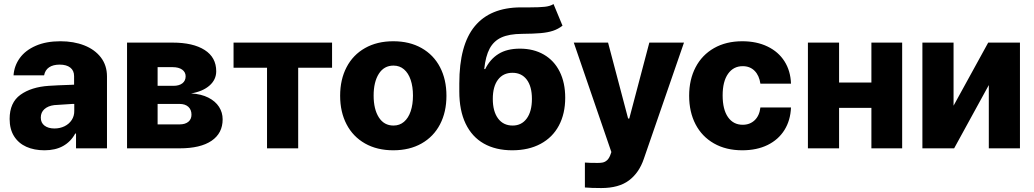

<svg xmlns="http://www.w3.org/2000/svg" viewBox="-20 -744 5188 963"><path d="M224.6 -313.5Q268.6 -316.4 332 -318.4Q339.8 -319.3 351.6 -319.3V-362.3Q351.6 -390.1 332.5 -405Q313.5 -419.9 279.3 -419.9Q246.1 -419.9 226.1 -406.2Q206.1 -392.6 201.2 -366.2H47.9Q51.3 -414.1 79.3 -452.9Q107.4 -491.7 159.4 -514.4Q211.4 -537.1 283.2 -537.1Q349.6 -537.1 402.6 -516.4Q455.6 -495.6 486.1 -455.8Q516.6 -416 516.6 -360.4V0H361.3V-74.2H357.4Q335 -33.2 296.4 -11.7Q257.8 9.8 203.1 9.8Q151.4 9.8 112.1 -7.8Q72.8 -25.4 50.5 -60.8Q28.3 -96.2 28.3 -147.5Q28.3 -229.5 82.5 -268.6Q136.7 -307.6 224.6 -313.5ZM252.9 -99.6Q280.8 -99.6 303.7 -110.8Q326.7 -122.1 339.8 -142.3Q353 -162.6 352.5 -188.5V-222.7H342.8L252 -216.8Q220.7 -212.9 202.6 -196.5Q184.6 -180.2 184.6 -154.3Q184.6 -127.9 203.4 -113.8Q222.2 -99.6 252.9 -99.6Z M617.2 -530.3H845.7Q948.7 -530.3 1006.6 -493.2Q1064.5 -456.1 1064.5 -386.7Q1064.5 -344.7 1031.2 -315.2Q998 -285.6 938.5 -275.4Q989.3 -272.5 1024.9 -254.4Q1060.5 -236.3 1078.6 -208Q1096.7 -179.7 1096.7 -145.5Q1096.7 -75.7 1041 -37.8Q985.4 0 880.9 0H617.2ZM940.4 -168.9Q940.4 -193.8 924.6 -208.3Q908.7 -222.7 880.9 -222.7H770.5V-120.1H880.9Q908.7 -120.1 924.6 -133.1Q940.4 -146 940.4 -168.9ZM911.1 -361.3Q911.1 -382.3 893.6 -394.8Q876 -407.2 845.7 -407.2H770.5V-313.5H849.6Q878.4 -313.5 894.8 -326.2Q911.1 -338.9 911.1 -361.3Z M1151.4 -530.3H1645.5V-404.3H1475.6V0H1319.3V-404.3H1151.4Z M1686 -263.7Q1686 -345.2 1718.3 -407Q1750.5 -468.8 1810.8 -502.9Q1871.1 -537.1 1952.6 -537.1Q2034.2 -537.1 2094.5 -502.9Q2154.8 -468.8 2187 -407Q2219.2 -345.2 2219.2 -263.7Q2219.2 -182.1 2187 -120.4Q2154.8 -58.6 2094.5 -24.4Q2034.2 9.8 1952.6 9.8Q1871.1 9.8 1810.8 -24.4Q1750.5 -58.6 1718.3 -120.4Q1686 -182.1 1686 -263.7ZM2051.3 -264.6Q2051.3 -309.1 2039.8 -343.3Q2028.3 -377.4 2006.3 -396.2Q1984.4 -415 1953.6 -415Q1906.2 -415 1880.1 -374Q1854 -333 1854 -264.6Q1854 -196.3 1880.1 -155.3Q1906.2 -114.3 1953.6 -114.3Q1984.4 -114.3 2006.3 -133.1Q2028.3 -151.9 2039.8 -186Q2051.3 -220.2 2051.3 -264.6Z M2597.2 -574.2Q2533.7 -573.7 2495.1 -556.2Q2456.5 -538.6 2436 -500.5Q2415.5 -462.4 2408.7 -397.5H2413.6Q2438 -447.3 2480.5 -473.6Q2522.9 -500 2587.4 -500Q2656.2 -500 2707.8 -470.2Q2759.3 -440.4 2787.1 -384.8Q2814.9 -329.1 2814.9 -253.9Q2814.9 -173.8 2783.2 -114.3Q2751.5 -54.7 2691.4 -22.5Q2631.3 9.8 2549.3 9.8Q2466.3 9.8 2406.7 -23.9Q2347.2 -57.6 2315.4 -123.8Q2283.7 -189.9 2283.7 -285.2V-325.2Q2283.7 -518.6 2361.1 -612.3Q2438.5 -706.1 2591.3 -707H2619.6H2638.2Q2685.5 -707 2712.4 -710Q2739.3 -712.9 2756.3 -723.6L2801.3 -615.2Q2779.3 -598.1 2753.7 -589.6Q2728 -581.1 2692.6 -577.9Q2657.2 -574.7 2597.2 -574.2ZM2647.9 -248Q2647.9 -310.1 2622.1 -344.5Q2596.2 -378.9 2550.3 -378.9Q2503.9 -378.9 2477.8 -344.5Q2451.7 -310.1 2451.7 -248Q2451.7 -185.5 2478 -149.9Q2504.4 -114.3 2551.3 -114.3Q2596.2 -114.3 2622.1 -149.9Q2647.9 -185.5 2647.9 -248Z M2913.6 196.3V71.3Q2935.1 73.2 2978 73.2Q2994.1 73.2 3004.6 70.8Q3015.1 68.4 3024.4 60.1Q3033.7 51.8 3040.5 35.2L3046.4 18.6L2857.9 -530.3H3029.8L3130.4 -149.4H3136.2L3236.8 -530.3H3410.6L3209.5 51.8Q3186 122.1 3135 160.6Q3084 199.2 2995.6 199.2Q2945.8 199.2 2913.6 196.3Z M3436.5 -263.7Q3436.5 -344.7 3468.8 -406.5Q3501 -468.3 3561.3 -502.7Q3621.6 -537.1 3703.1 -537.1Q3774.9 -537.1 3829.6 -510.7Q3884.3 -484.4 3914.8 -436.3Q3945.3 -388.2 3947.3 -324.2H3793.9Q3788.1 -365.2 3764.9 -388.7Q3741.7 -412.1 3705.1 -412.1Q3658.7 -412.1 3631.6 -373.8Q3604.5 -335.4 3604.5 -265.6Q3604.5 -194.8 3631.3 -156.5Q3658.2 -118.2 3705.1 -118.2Q3741.2 -118.2 3765.1 -140.9Q3789.1 -163.6 3793.9 -205.1H3947.3Q3944.8 -140.6 3914.6 -92Q3884.3 -43.5 3830.1 -16.8Q3775.9 9.8 3703.1 9.8Q3621.1 9.8 3560.8 -24.7Q3500.5 -59.1 3468.5 -120.8Q3436.5 -182.6 3436.5 -263.7Z M4188.5 -330.1H4350.6V-530.3H4504.9V0H4350.6V-203.1H4188.5V0H4032.2V-530.3H4188.5Z M4936.5 -530.3H5095.7V0H4939.5V-317.4L4765.6 0H4606.4V-530.3H4762.7V-213.9Z"/></svg>

Font: Pretendard GOV ExtraBold
Style: Regular
Weight: 800
Designer: Base glyphs from Inter by Rasmus Andersson; Hangeul glyphs from Noto Sans CJK(Source Han Sans) by Jang Soo-young and Kan
Foundry: Kil Hyung-jin
Version: Version 1.309